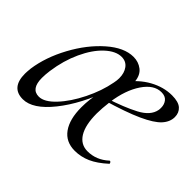

<svg xmlns="http://www.w3.org/2000/svg" viewBox="-95 -558 730 730"><g transform="rotate(45 270.5 -193.0)"><path d="M19 -62Q19 -71 21 -91Q31 -161 70 -233Q109 -305 162.5 -352Q216 -399 266 -399Q293 -399 313 -383.5Q333 -368 336 -336L318 -301Q302 -272 291 -246Q251 -132 193 -59.5Q135 13 82 13Q19 13 19 -62ZM282 -277Q285 -291 285 -303Q285 -331 271.5 -349Q258 -367 234 -367Q203 -367 170 -336.5Q137 -306 112.5 -253Q88 -200 79 -136Q76 -114 76 -96Q76 -37 118 -37Q147 -37 181.5 -73.5Q216 -110 244 -166.5Q272 -223 282 -277ZM261 -123Q261 -165 271 -211L307 -305Q341 -351 384.5 -375Q428 -399 473 -399Q508 -399 523.5 -385Q539 -371 539 -348Q539 -322 518.5 -299.5Q498 -277 446.5 -253.5Q395 -230 303 -203L304 -215Q376 -238 422.5 -262.5Q469 -287 476 -323Q477 -327 477 -336Q477 -354 467 -366.5Q457 -379 436 -379Q396 -379 365 -333Q334 -287 324 -215Q319 -173 319 -148Q319 -86 339 -53.5Q359 -21 396 -21Q443 -21 480 -55L482 -56Q485 -56 487.5 -52Q490 -48 488 -46Q454 -15 423.5 -1.5Q393 12 360 12Q312 12 286.5 -23.5Q261 -59 261 -123Z"/></g></svg>

Font: Cormorant Garamond
Style: Italic
Weight: 400
Italic angle: -10°
Designer: Christian Thalmann (Catharsis Fonts)
Foundry: Catharsis Fonts
Version: Version 4.000